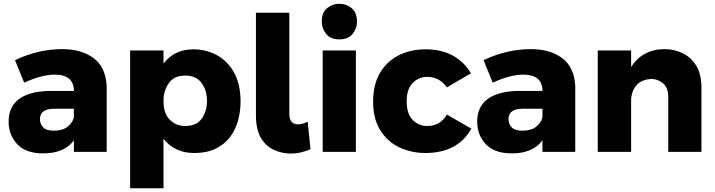

<svg xmlns="http://www.w3.org/2000/svg" viewBox="-20 -810 3814 1024"><path d="M211 8Q117 8 71.5 -41.5Q26 -91 26 -161Q26 -315 233 -325H374Q374 -412 271 -412Q202 -412 109 -369L60 -489Q183 -548 312 -548Q413 -548 478 -501Q543 -454 549 -352V0H374V-61Q322 8 211 8ZM266 -113Q313 -113 339.2 -133.2Q365.5 -153.5 374 -183V-230H268Q193 -230 193 -174Q193 -149 210 -131Q227 -113 266 -113Z M852 194H674V-541H852V-471Q910 -547 1011 -547Q1077.5 -547 1135.5 -516.5Q1193.5 -486 1229.5 -421Q1263 -359 1263 -268Q1263 -219 1250.5 -170.5Q1238 -122 1209.2 -82.2Q1180.5 -42.5 1132.8 -18.2Q1085 6 1015 6Q912 6 852 -70ZM967 -138Q1028 -138 1056 -177.5Q1084 -217 1084 -272Q1084 -327 1055.5 -367Q1027 -407 967 -407Q909 -407 880.5 -367Q852 -327 852 -272Q852 -204 886 -171Q920 -138 967 -138Z M1532 9Q1483 9 1440 -11Q1397 -31 1371 -75.5Q1345 -120 1345 -194V-742H1523V-202Q1523 -147 1570 -147Q1593 -147 1621 -161L1636 -14Q1582 9 1532 9Z M1790 -600Q1743 -600 1719.5 -629Q1696 -658 1696 -695Q1696 -743 1724.5 -766.5Q1753 -790 1790 -790Q1827 -790 1855.5 -766.5Q1884 -743 1884 -695Q1884 -658 1860.5 -629Q1837 -600 1790 -600ZM1878 0H1701V-541H1878Z M2248 6Q2175.5 6 2111.8 -23.2Q2048 -52.5 2007.5 -116Q1970 -177 1970 -268Q1970 -360 2007 -422Q2044 -484 2107.5 -515.5Q2171 -547 2250 -547Q2414 -547 2492 -419L2363 -344Q2325 -400 2257 -400Q2214 -400 2181.5 -368Q2149 -336 2149 -269Q2149 -202 2181.5 -170Q2214 -138 2257 -138Q2329 -138 2363 -199L2494 -124Q2421 6 2248 6Z M2710 8Q2616 8 2570.5 -41.5Q2525 -91 2525 -161Q2525 -315 2732 -325H2873Q2873 -412 2770 -412Q2701 -412 2608 -369L2559 -489Q2682 -548 2811 -548Q2912 -548 2977 -501Q3042 -454 3048 -352V0H2873V-61Q2821 8 2710 8ZM2765 -113Q2812 -113 2838.2 -133.2Q2864.5 -153.5 2873 -183V-230H2767Q2692 -230 2692 -174Q2692 -149 2709 -131Q2726 -113 2765 -113Z M3721 0H3544V-290Q3544 -342 3516.5 -365.5Q3489 -389 3452 -389Q3359 -383 3346 -286V0H3168V-541H3346V-453Q3408 -548 3525 -548Q3574.5 -548 3619.2 -527.2Q3664 -506.5 3693.5 -459.5Q3721 -414 3721 -341Z"/></svg>

Font: Argentum Novus
Style: Bold
Weight: 700
Designer: Julieta Ulanovsky (font) & Cristiano Sobral (main changes)
Foundry: Julieta Ulanovsky (font) & Cristiano Sobral (main changes)
Version: Version 3.00;November 27, 2020;FontCreator 13.0.0.2655 64-bi